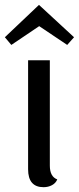

<svg xmlns="http://www.w3.org/2000/svg" viewBox="-43 -759 326 794"><path d="M-22.9 -605 118.2 -738.8 263.2 -605 234.9 -573.2 119.1 -650.9 3.9 -573.2ZM163.1 -74.2Q163.1 -28.3 193.8 -17.1Q187.5 -1.5 171.9 6.8Q156.2 15.1 137.2 15.1Q73.2 15.1 73.2 -59.1V-509.8H163.1Z"/></svg>

Font: Sansita Light
Style: Regular
Weight: 300
Designer: Pablo Cosgaya
Foundry: Omnibus-Type
Version: Version 1.006;hotconv 1.0.109;makeotfexe 2.5.65596